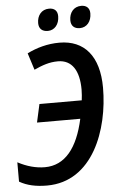

<svg xmlns="http://www.w3.org/2000/svg" viewBox="-61 -948 618 999"><g transform="rotate(-5 248.5 -448.0)"><path d="M218 -791C253 -791 278 -820 278 -863C278 -892 261 -906 234 -906C194 -906 171 -875 171 -836C171 -806 189 -791 218 -791ZM385 -791C421 -791 446 -820 446 -863C446 -892 428 -906 402 -906C362 -906 339 -875 339 -836C339 -806 357 -791 385 -791ZM144 10C383 10 478 -253 478 -472C478 -637 402 -725 272 -725C210 -725 153 -709 103 -684L131 -596C175 -616 211 -629 256 -629C329 -629 366 -571 366 -472C366 -452 364 -433 362 -416H141L120 -321H346C313 -170 246 -86 141 -86C94 -86 47 -99 0 -124V-23C40 0 86 10 144 10Z"/></g></svg>

Font: Noto Sans Display SemiCondensed Medium
Style: Italic
Weight: 500
Width: 4
Italic angle: -12°
Designer: Monotype Design Team
Foundry: Monotype Imaging Inc.
Version: Version 1.900